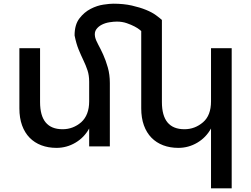

<svg xmlns="http://www.w3.org/2000/svg" viewBox="-20 -793 1360 1040"><path d="M1123 -244V-532H1235V227H1123V-97Q1096 -48 1048.5 -20Q1001 8 946 8Q901 8 864 -6Q827 -20 800.5 -47Q774 -74 759.5 -114Q745 -154 745 -206V-625Q746 -624 736.5 -632Q727 -640 709 -649.5Q691 -659 666.5 -667.5Q642 -676 613 -676Q596 -676 573.5 -672.5Q551 -669 532 -659.5Q513 -650 501.5 -634Q490 -618 495 -593Q499 -575 512 -551.5Q525 -528 539 -497Q553 -466 564 -427.5Q575 -389 575 -343V0H463V-97Q436 -48 388.5 -20Q341 8 286 8Q241 8 204 -6Q167 -20 140.5 -47Q114 -74 99.5 -114Q85 -154 85 -206V-532H197V-240Q197 -93 319 -93Q376 -93 420 -131Q463 -170 463 -244V-350Q463 -385 454 -412Q445 -439 432 -466Q419 -493 406 -524.5Q393 -556 384 -601Q384 -659 410 -693Q436 -727 471 -745Q506 -763 540.5 -768Q575 -773 593 -773Q650 -773 694 -763Q738 -753 771 -739.5Q804 -726 825 -710.5Q846 -695 857 -685V-240Q857 -93 979 -93Q1036 -93 1080 -131Q1123 -168 1123 -244Z"/></svg>

Font: Montserrat_am3
Style: Regular
Weight: 400
Designer: Julieta Ulanovsky
Foundry: Julieta Ulanovsky, Armenina letters added by Vahan Hovhannisyan
Version: Version 2.001